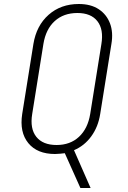

<svg xmlns="http://www.w3.org/2000/svg" viewBox="-20 -760 640 960"><path d="M382 180 304 6Q295 7 281.5 8.5Q268 10 255 10Q166 10 121.5 -44.5Q77 -99 91 -190L147 -540Q162 -632 223 -686Q284 -740 374 -740Q434 -740 473.5 -714Q513 -688 530 -643Q547 -598 537 -540L481 -190Q471 -126 436.5 -78.5Q402 -31 350 -9L433 180ZM263 -35Q331 -35 375 -76Q419 -117 431 -190L487 -540Q499 -613 467 -654Q435 -695 367 -695Q298 -695 253.5 -654.5Q209 -614 197 -540L141 -190Q129 -117 161.5 -76Q194 -35 263 -35Z"/></svg>

Font: JetBrains Mono NL Thin
Style: Italic
Weight: 100
Italic angle: -9°
Monospace: yes
Designer: Philipp Nurullin, Konstantin Bulenkov
Foundry: JetBrains
Version: Version 2.305; ttfautohint (v1.8.4.7-5d5b)